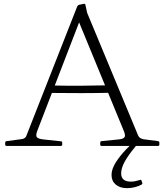

<svg xmlns="http://www.w3.org/2000/svg" viewBox="-20 -760 861 1000"><path d="M14 0Q7 0 7 -7V-17Q7 -24 15 -25L97 -36Q105 -38 111 -43Q117 -48 119 -57L382 -726Q385 -733 392 -735L416 -740Q423 -742 425 -734L434 -693L700 -53Q703 -46 710 -41.5Q717 -37 726 -35L803 -25Q810 -24 810 -17V-7Q810 0 803 0H509Q502 0 502 -7V-17Q502 -24 509 -25L600 -34Q625 -37 629.5 -47Q634 -57 624 -80L377 -680L410 -690L174 -78Q165 -54 172 -45.5Q179 -37 204 -34L297 -24Q304 -24 304 -17V-7Q304 0 297 0ZM239 -315Q321 -313 402.5 -313.5Q484 -314 566 -316V-277Q484 -275 402.5 -275Q321 -275 239 -276ZM642 220Q605 220 583 201.5Q561 183 561 152Q561 129 572.5 105Q584 81 608 51Q632 21 671 -16L688 0Q648 48 629.5 82Q611 116 611 143Q611 186 662 186Q674 186 685 183.5Q696 181 710 177Q715 175 717 181L721 192Q723 198 718 201Q702 210 682 215Q662 220 642 220Z"/></svg>

Font: Hahmlet ExtraLight
Style: Regular
Weight: 250
Designer: Minjoo Ham & Mark Frömberg
Foundry: hypertype
Version: Version 1.002